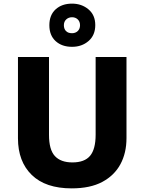

<svg xmlns="http://www.w3.org/2000/svg" viewBox="-20 -1028 796 1058"><path d="M677 -267Q677 -185 643.5 -123Q610 -61 543.5 -25.5Q477 10 375 10Q231 10 155 -64Q79 -138 79 -266V-714H250V-285Q250 -203 282.5 -168Q315 -133 379 -133Q446 -133 476.5 -169.5Q507 -206 507 -286V-714H677ZM377 -770Q321 -770 286.5 -801.5Q252 -833 252 -889Q252 -945 286.5 -976.5Q321 -1008 377 -1008Q430 -1008 467.5 -976.5Q505 -945 505 -890Q505 -834 468 -802Q431 -770 377 -770ZM377 -845Q396 -845 408.5 -857Q421 -869 421 -889Q421 -909 408.5 -921Q396 -933 377 -933Q358 -933 345 -921Q332 -909 332 -889Q332 -869 343.5 -857Q355 -845 377 -845Z"/></svg>

Font: Noto Sans Tamil ExtraBold
Style: Regular
Weight: 800
Designer: Jelle Bosma - Monotype Design Team
Foundry: Monotype Imaging Inc.
Version: Version 2.004; ttfautohint (v1.8.4.7-5d5b)